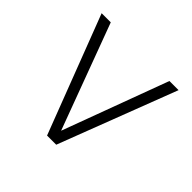

<svg xmlns="http://www.w3.org/2000/svg" viewBox="-110 -760 921 921"><g transform="rotate(-45 350.0 -300.0)"><path d="M649.9 -39.1 49.8 -269V-331.1L649.9 -561V-499L113.8 -299.8L649.9 -101.1Z"/></g></svg>

Font: Perun
Style: Regular
Weight: 400
Version: Version 1.0000